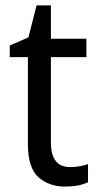

<svg xmlns="http://www.w3.org/2000/svg" viewBox="-20 -679 364 709"><path d="M239 -62Q256 -62 274 -65Q292 -68 305 -73V-6Q271 10 220 10Q161 10 122 -24.5Q83 -59 83 -148V-468H16V-511L85 -541L115 -659H168V-536H299V-468H168V-153Q168 -62 239 -62Z"/></svg>

Font: Noto Sans Myanmar SemiCondensed
Style: Regular
Weight: 400
Width: 4
Designer: Monotype Design Team
Foundry: Monotype Imaging Inc.
Version: Version 2.107; ttfautohint (v1.8.4.7-5d5b)